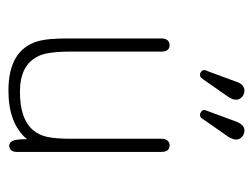

<svg xmlns="http://www.w3.org/2000/svg" viewBox="-94 -510 614 467"><g transform="rotate(90 213.5 -277.0)"><path d="M319 -35Q319 -7 323.5 0.5Q328 8 335 8Q342 8 346 3Q350 -2 350 -10V-362Q350 -372 346 -377Q342 -382 334 -382Q327 -382 322.5 -377Q318 -372 318 -362V-142Q318 -105 313.5 -84.5Q309 -64 297 -50Q270 -18 204 -18Q172 -18 150.5 -28.5Q129 -39 118 -61Q106 -82 106 -142V-362Q106 -372 102 -377Q98 -382 90 -382Q83 -382 78.5 -377Q74 -372 74 -362V-139Q74 -111 75.5 -93Q77 -75 81 -61Q102 10 201 10Q281 10 319 -35ZM201 -564Q194 -564 188.5 -559.5Q183 -555 180 -546L153 -473Q152 -472 151.5 -470Q151 -468 151 -466Q151 -462 154.5 -459Q158 -456 162 -456Q166 -456 168 -457.5Q170 -459 173 -463L217 -526Q223 -535 223 -544Q223 -552 216.5 -558Q210 -564 201 -564ZM298 -564Q291 -564 286 -559.5Q281 -555 277 -546L250 -473Q248 -469 248 -466Q248 -462 252 -459Q256 -456 260 -456Q263 -456 265.5 -457.5Q268 -459 270 -463L314 -526Q320 -537 320 -544Q320 -552 313.5 -558Q307 -564 298 -564Z"/></g></svg>

Font: Beiruti ExtraLight
Style: Regular
Weight: 250
Designer: Arlette Boutros
Foundry: Boutros
Version: Version 1.41